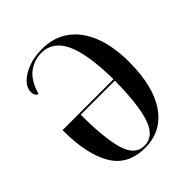

<svg xmlns="http://www.w3.org/2000/svg" viewBox="-203 -851 987 987"><g transform="rotate(-45 290.5 -357.5)"><path d="M281 10Q156 10 100.5 -85Q45 -180 45 -348V-355H415Q413 -539 372.5 -626Q332 -713 249 -713Q195 -713 153 -681Q111 -649 89 -574Q68 -579 68 -609Q68 -639 93.5 -665Q119 -691 163.5 -708Q208 -725 265 -725Q350 -725 410.5 -681Q471 -637 503 -555.5Q535 -474 535 -361Q535 -183 467.5 -86.5Q400 10 281 10ZM286 0Q354 0 383.5 -83.5Q413 -167 415 -345H167Q167 -175 192.5 -87.5Q218 0 286 0Z"/></g></svg>

Font: Noto Serif Display ExtraCondensed SemiBold
Style: Regular
Weight: 600
Width: 2
Designer: Monotype Design Team
Foundry: Monotype Imaging Inc.
Version: Version 2.009